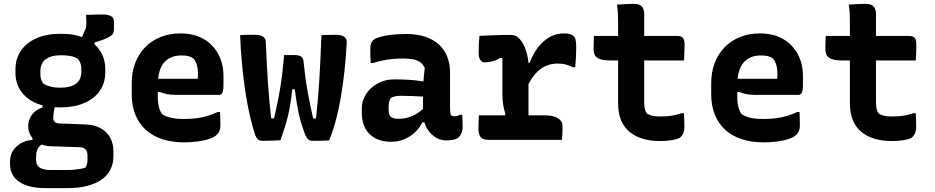

<svg xmlns="http://www.w3.org/2000/svg" viewBox="-20 -724 4840 994"><path d="M391 -501 420 -568Q425 -578 426 -586Q427 -594 427 -605Q427 -622 426.5 -630.5Q426 -639 425 -647Q446 -648 470 -648.5Q494 -649 515 -649Q539 -649 554.5 -640.5Q570 -632 570 -611V-572Q570 -560 565.5 -551Q561 -542 547.5 -534Q534 -526 507 -516L469 -504V-474ZM293 -549Q364 -550 416 -527.5Q468 -505 496.5 -463.5Q525 -422 525 -365V-350Q525 -294 496 -253Q467 -212 415 -190Q363 -168 292 -168Q221 -167 169 -189Q117 -211 88.5 -252Q60 -293 60 -348V-363Q60 -421 89 -462.5Q118 -504 170 -526.5Q222 -549 293 -549ZM297 -438Q245 -438 217 -417.5Q189 -397 189 -355V-340Q189 -326 192.5 -314Q196 -302 204 -291Q221 -281 242.5 -275.5Q264 -270 292 -270Q346 -270 373.5 -290.5Q401 -311 401 -353V-368Q401 -384 396.5 -396.5Q392 -409 384 -419Q369 -429 347.5 -433.5Q326 -438 297 -438ZM200 -203 268 -190Q262 -166 259 -148.5Q256 -131 256 -113Q256 -100 263.5 -93Q271 -86 285 -85L416 -80Q465 -79 498.5 -61.5Q532 -44 549.5 -13Q567 18 567 60V86Q567 123 552 153.5Q537 184 506.5 205.5Q476 227 431 238.5Q386 250 326 250H218Q171 250 136.5 241.5Q102 233 79 217Q56 201 44 178.5Q32 156 32 126V111Q32 81 46.5 57.5Q61 34 87 18.5Q113 3 148 0V-32L218 12Q199 20 188 30Q177 40 172 53Q167 66 167 84V104Q167 122 174.5 133Q182 144 199 150Q216 156 242 156H328Q347 156 363.5 154.5Q380 153 395 150.5Q410 148 422 144Q428 136 430.5 124.5Q433 113 433 101V82Q433 60 422.5 49Q412 38 388 38L241 33Q208 32 182 18Q156 4 141 -19Q126 -42 126 -70Q126 -103 144.5 -129Q163 -155 200 -168Z M914 -551Q983 -551 1032.5 -523Q1082 -495 1109.5 -445Q1137 -395 1137 -328V-284Q1137 -263 1134 -252Q1131 -241 1125.5 -237Q1120 -233 1114 -233H888Q864 -233 843.5 -237Q823 -241 807 -248L776 -243L777 -316H1003Q1004 -321 1004.5 -327Q1005 -333 1005 -339Q1005 -365 999.5 -386Q994 -407 981 -422Q969 -430 955 -433.5Q941 -437 919 -437Q861 -437 829 -399.5Q797 -362 797 -282V-219Q797 -200 799.5 -185Q802 -170 806.5 -157.5Q811 -145 818 -134Q838 -120 866.5 -114Q895 -108 934 -108Q969 -108 998.5 -112Q1028 -116 1055 -124Q1082 -132 1107 -144H1119Q1120 -127 1120.5 -109.5Q1121 -92 1121 -75Q1121 -58 1116.5 -46.5Q1112 -35 1103 -27Q1091 -14 1064.5 -5Q1038 4 1003.5 8.5Q969 13 933 13Q869 13 818.5 -4Q768 -21 733.5 -53Q699 -85 680.5 -131Q662 -177 662 -234V-293Q662 -351 680 -398Q698 -445 731.5 -479.5Q765 -514 811.5 -532.5Q858 -551 914 -551Z M1451 -439H1508Q1521 -439 1530.5 -435.5Q1540 -432 1545 -425.5Q1550 -419 1551 -410Q1555 -371 1559.5 -334.5Q1564 -298 1570.5 -261.5Q1577 -225 1584.5 -188Q1592 -151 1601 -111H1616Q1621 -157 1625 -202.5Q1629 -248 1632.5 -299Q1636 -350 1638.5 -409.5Q1641 -469 1644 -542Q1656 -543 1668 -543Q1680 -543 1693 -543.5Q1706 -544 1719 -544Q1736 -544 1749 -540Q1762 -536 1769 -527Q1776 -518 1775 -503Q1771 -427 1763.5 -358Q1756 -289 1745.5 -226Q1735 -163 1720 -106Q1705 -49 1684 3Q1673 4 1662 4Q1651 4 1640.5 4.5Q1630 5 1619.5 5Q1609 5 1599 5Q1586 5 1577.5 -1Q1569 -7 1560 -26Q1554 -44 1547.5 -62Q1541 -80 1535.5 -99.5Q1530 -119 1525 -143Q1520 -167 1515.5 -196Q1511 -225 1506 -262H1493Q1490 -232 1486.5 -207.5Q1483 -183 1479 -161.5Q1475 -140 1470 -120.5Q1465 -101 1459.5 -82Q1454 -63 1447 -42.5Q1440 -22 1432 2Q1418 3 1402 3.5Q1386 4 1370.5 4.5Q1355 5 1342 5Q1326 5 1317.5 -0.5Q1309 -6 1300 -28Q1290 -59 1280.5 -97Q1271 -135 1262 -181Q1253 -227 1245.5 -282.5Q1238 -338 1232 -403Q1226 -468 1223 -542Q1235 -543 1248 -543.5Q1261 -544 1274.5 -544Q1288 -544 1302 -544Q1319 -544 1331 -539.5Q1343 -535 1349.5 -527Q1356 -519 1356 -505Q1359 -444 1361.5 -390.5Q1364 -337 1367.5 -289.5Q1371 -242 1375 -197.5Q1379 -153 1384 -111H1399Q1408 -151 1416 -189.5Q1424 -228 1430.5 -267.5Q1437 -307 1442 -349.5Q1447 -392 1451 -439Z M2310 -347Q2310 -324 2310 -301Q2310 -278 2310 -255Q2310 -232 2310 -209Q2310 -186 2310 -164Q2310 -153 2311 -144.5Q2312 -136 2314 -128Q2317 -126 2322.5 -124Q2328 -122 2334 -122Q2341 -122 2348 -124Q2355 -126 2361 -130H2373Q2374 -113 2374.5 -97.5Q2375 -82 2375 -65Q2375 -49 2368.5 -34Q2362 -19 2352 -11Q2342 -3 2324.5 0Q2307 3 2292 3Q2265 3 2243 -8.5Q2221 -20 2204.5 -39.5Q2188 -59 2179 -84Q2170 -109 2170 -136Q2170 -163 2170 -190Q2170 -217 2170 -243Q2170 -263 2171 -283.5Q2172 -304 2174 -326Q2176 -348 2179 -372Q2170 -391 2156 -401.5Q2142 -412 2120 -416.5Q2098 -421 2067 -421Q2038 -421 2012 -418.5Q1986 -416 1961.5 -411Q1937 -406 1911 -398H1899Q1898 -416 1897.5 -435.5Q1897 -455 1897 -473Q1897 -486 1900.5 -497Q1904 -508 1911 -515Q1919 -524 1943 -531.5Q1967 -539 2003 -543.5Q2039 -548 2083 -548Q2140 -548 2182.5 -533.5Q2225 -519 2253.5 -492.5Q2282 -466 2296 -429Q2310 -392 2310 -347ZM1992 -153Q1992 -129 2003.5 -119Q2015 -109 2043 -109Q2067 -109 2091 -115.5Q2115 -122 2139 -136.5Q2163 -151 2186 -175L2190 -91H2167Q2153 -63 2129.5 -40Q2106 -17 2073.5 -3.5Q2041 10 2004 10Q1957 10 1923 -8Q1889 -26 1871 -59.5Q1853 -93 1853 -140V-162Q1853 -192 1865.5 -219Q1878 -246 1900.5 -267Q1923 -288 1953.5 -300.5Q1984 -313 2020 -313Q2059 -313 2094 -311Q2129 -309 2157.5 -304.5Q2186 -300 2206 -295Q2213 -292 2217.5 -279.5Q2222 -267 2224 -250.5Q2226 -234 2226 -219Q2197 -222 2167.5 -224Q2138 -226 2109.5 -227Q2081 -228 2053 -228Q2037 -228 2024.5 -225Q2012 -222 2002 -216Q1997 -206 1994.5 -195Q1992 -184 1992 -172Z M2592 -95 2596 -137Q2591 -152 2587.5 -168Q2584 -184 2582.5 -203Q2581 -222 2581 -243Q2581 -273 2581 -303Q2581 -333 2581 -363Q2581 -393 2581 -423L2569 -424Q2546 -410 2525 -405.5Q2504 -401 2488 -401Q2476 -401 2467 -413Q2458 -425 2458 -450Q2458 -473 2459 -495.5Q2460 -518 2462 -538Q2472 -539 2484.5 -539.5Q2497 -540 2510.5 -540.5Q2524 -541 2538.5 -541.5Q2553 -542 2568.5 -542.5Q2584 -543 2599.5 -543Q2615 -543 2628 -543Q2644 -543 2657.5 -533.5Q2671 -524 2682 -507.5Q2693 -491 2700.5 -470.5Q2708 -450 2712 -427.5Q2716 -405 2716 -383Q2716 -347 2716 -310Q2716 -273 2716 -235.5Q2716 -198 2716 -160Q2716 -122 2716 -85ZM2698 -399H2722Q2750 -472 2796.5 -511.5Q2843 -551 2899 -551Q2918 -551 2930.5 -547.5Q2943 -544 2949 -537Q2957 -531 2960 -517Q2963 -503 2963 -481Q2963 -453 2961.5 -427Q2960 -401 2958 -376H2945Q2925 -386 2907.5 -390.5Q2890 -395 2866 -395Q2833 -395 2803.5 -381.5Q2774 -368 2749.5 -339.5Q2725 -311 2704 -264ZM2459 -127H2794Q2829 -127 2850 -120Q2871 -113 2881.5 -101Q2892 -89 2892 -72Q2892 -59 2892 -47.5Q2892 -36 2891 -24Q2890 -12 2889 0H2511Q2479 0 2468 -15Q2457 -30 2457 -57Q2457 -69 2457.5 -80.5Q2458 -92 2458 -103.5Q2458 -115 2459 -127Z M3055 -538H3485Q3507 -538 3515.5 -528Q3524 -518 3524 -493Q3524 -478 3523.5 -464.5Q3523 -451 3522.5 -438Q3522 -425 3521 -411H3140Q3115 -411 3098.5 -414.5Q3082 -418 3071.5 -425.5Q3061 -433 3057 -444.5Q3053 -456 3053 -472Q3053 -484 3053.5 -495Q3054 -506 3054 -516.5Q3054 -527 3055 -538ZM3521 -138Q3522 -121 3522.5 -102.5Q3523 -84 3523 -67Q3523 -48 3517 -34Q3511 -20 3500 -11Q3494 -7 3483.5 -4Q3473 -1 3458.5 1.5Q3444 4 3428 5Q3412 6 3395 6Q3346 6 3306.5 -6Q3267 -18 3238.5 -42Q3210 -66 3195 -102.5Q3180 -139 3180 -188Q3180 -240 3180 -292Q3180 -344 3180 -396Q3180 -448 3180 -500Q3180 -552 3180 -604Q3180 -628 3179 -652.5Q3178 -677 3174 -700Q3198 -702 3221.5 -703Q3245 -704 3267 -704Q3281 -704 3292 -698.5Q3303 -693 3309 -681Q3315 -669 3315 -650Q3315 -593 3315 -536.5Q3315 -480 3315 -423Q3315 -366 3315 -309.5Q3315 -253 3315 -196Q3315 -176 3318 -161.5Q3321 -147 3329 -136Q3342 -128 3358 -124.5Q3374 -121 3395 -121Q3417 -121 3436 -122.5Q3455 -124 3472.5 -128Q3490 -132 3509 -138Z M3914 -551Q3983 -551 4032.5 -523Q4082 -495 4109.5 -445Q4137 -395 4137 -328V-284Q4137 -263 4134 -252Q4131 -241 4125.5 -237Q4120 -233 4114 -233H3888Q3864 -233 3843.5 -237Q3823 -241 3807 -248L3776 -243L3777 -316H4003Q4004 -321 4004.5 -327Q4005 -333 4005 -339Q4005 -365 3999.5 -386Q3994 -407 3981 -422Q3969 -430 3955 -433.5Q3941 -437 3919 -437Q3861 -437 3829 -399.5Q3797 -362 3797 -282V-219Q3797 -200 3799.5 -185Q3802 -170 3806.5 -157.5Q3811 -145 3818 -134Q3838 -120 3866.5 -114Q3895 -108 3934 -108Q3969 -108 3998.5 -112Q4028 -116 4055 -124Q4082 -132 4107 -144H4119Q4120 -127 4120.5 -109.5Q4121 -92 4121 -75Q4121 -58 4116.5 -46.5Q4112 -35 4103 -27Q4091 -14 4064.5 -5Q4038 4 4003.5 8.5Q3969 13 3933 13Q3869 13 3818.5 -4Q3768 -21 3733.5 -53Q3699 -85 3680.5 -131Q3662 -177 3662 -234V-293Q3662 -351 3680 -398Q3698 -445 3731.5 -479.5Q3765 -514 3811.5 -532.5Q3858 -551 3914 -551Z M4255 -538H4685Q4707 -538 4715.5 -528Q4724 -518 4724 -493Q4724 -478 4723.5 -464.5Q4723 -451 4722.5 -438Q4722 -425 4721 -411H4340Q4315 -411 4298.5 -414.5Q4282 -418 4271.5 -425.5Q4261 -433 4257 -444.5Q4253 -456 4253 -472Q4253 -484 4253.5 -495Q4254 -506 4254 -516.5Q4254 -527 4255 -538ZM4721 -138Q4722 -121 4722.5 -102.5Q4723 -84 4723 -67Q4723 -48 4717 -34Q4711 -20 4700 -11Q4694 -7 4683.5 -4Q4673 -1 4658.5 1.5Q4644 4 4628 5Q4612 6 4595 6Q4546 6 4506.5 -6Q4467 -18 4438.5 -42Q4410 -66 4395 -102.5Q4380 -139 4380 -188Q4380 -240 4380 -292Q4380 -344 4380 -396Q4380 -448 4380 -500Q4380 -552 4380 -604Q4380 -628 4379 -652.5Q4378 -677 4374 -700Q4398 -702 4421.5 -703Q4445 -704 4467 -704Q4481 -704 4492 -698.5Q4503 -693 4509 -681Q4515 -669 4515 -650Q4515 -593 4515 -536.5Q4515 -480 4515 -423Q4515 -366 4515 -309.5Q4515 -253 4515 -196Q4515 -176 4518 -161.5Q4521 -147 4529 -136Q4542 -128 4558 -124.5Q4574 -121 4595 -121Q4617 -121 4636 -122.5Q4655 -124 4672.5 -128Q4690 -132 4709 -138Z"/></svg>

Font: Rec Mono Semicasual
Style: Bold
Weight: 700
Version: Version 1.085; ttfautohint (v1.8.4.7-5d5b)